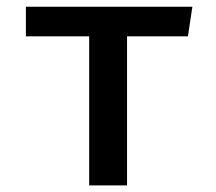

<svg xmlns="http://www.w3.org/2000/svg" viewBox="-20 -562 655 582"><path d="M563.1 -541.5 549.7 -451.8H365.1V0H250.3V-451.8H58.5V-541.5Z"/></svg>

Font: Fira Code Medium
Style: Regular
Weight: 500
Designer: Carrois Corporate, Edenspiekermann AG, Nikita Prokopov
Foundry: Carrois Corporate, Edenspiekermann AG, Nikita Prokopov
Version: Version 6.002